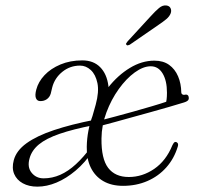

<svg xmlns="http://www.w3.org/2000/svg" viewBox="-20 -686 748 717"><path d="M304 -138Q305 -198.5 326.5 -256Q348 -313.5 384 -359.2Q420 -405 464.8 -432.2Q509.5 -459.5 556.5 -459.5Q589.5 -459.5 611.5 -443.8Q633.5 -428 645 -401Q656.5 -374 657 -340.5Q657 -336.5 660.5 -333.8Q664 -331 669.5 -332Q676.5 -334 680.8 -330.8Q685 -327.5 685 -319Q685 -313.5 680.5 -309.8Q676 -306 667.5 -303.5Q643 -296 610.5 -286.5Q578 -277 541.8 -267Q505.5 -257 471.2 -247.5Q437 -238 408.8 -230.2Q380.5 -222.5 364 -218.2Q347.5 -214 347.5 -214L342.5 -233Q342.5 -233 361.5 -238Q380.5 -243 411 -251Q441.5 -259 477 -269Q512.5 -279 546.5 -289Q580.5 -299 605.5 -307.5L597.5 -293.5Q601 -304.5 602.2 -315Q603.5 -325.5 603.5 -340Q603.5 -385 587.2 -411.8Q571 -438.5 543 -438.5Q515 -438.5 483.2 -415.5Q451.5 -392.5 423.5 -353.5Q395.5 -314.5 377.5 -266.5Q359.5 -218.5 359 -169Q358 -93 384 -59Q410 -25 461 -25Q511.5 -25 555.8 -55.2Q600 -85.5 623.5 -143Q627 -150 629.5 -153Q632 -156 635.5 -156Q640 -156 643.2 -151.8Q646.5 -147.5 644 -139Q630.5 -94 601.2 -61Q572 -28 530.5 -10Q489 8 439.5 8Q396 8 365.5 -9.8Q335 -27.5 319 -60.2Q303 -93 304 -138ZM115.5 -351.5Q123 -380.5 146.2 -405.2Q169.5 -430 205.8 -445.2Q242 -460.5 287.5 -460.5Q329 -460.5 354 -435.2Q379 -410 384.8 -365.5Q390.5 -321 373 -261.5L325 -251.5L337.5 -295.5Q350.5 -343.5 343.8 -375.8Q337 -408 319 -424.5Q301 -441 279 -441Q241.5 -441 212.8 -417.8Q184 -394.5 175 -359.5L169.5 -336.5Q165.5 -323 154.8 -315.5Q144 -308 129.5 -308.5Q118 -309 114 -320Q110 -331 115.5 -351.5ZM31.5 -88Q41 -123.5 79 -151Q117 -178.5 181.2 -200Q245.5 -221.5 332 -238.5L329.5 -218.5Q252.5 -203.5 202.5 -186.2Q152.5 -169 125.5 -146.8Q98.5 -124.5 90.5 -95Q81 -62 98 -41Q115 -20 143 -20Q175 -20 205 -33.2Q235 -46.5 263.5 -72.8Q292 -99 321 -138L326.5 -121.5Q297.5 -78.5 262.5 -49Q227.5 -19.5 191 -4.2Q154.5 11 119.5 11Q88 11 65.2 -1.5Q42.5 -14 33 -36.2Q23.5 -58.5 31.5 -88ZM542 -624.5Q560 -644.5 573.8 -656Q587.5 -667.5 601.5 -665.5Q613 -664 617 -655.2Q621 -646.5 617.5 -636.5Q613 -624.5 601 -614.5Q589 -604.5 572.5 -593.5L464.5 -519Q461.5 -517.5 457.8 -516.8Q454 -516 452.5 -518.5Q449.5 -521 451.5 -524.5Q453.5 -528 456.5 -531.5Z"/></svg>

Font: Fraunces ExtraLight
Style: Italic
Weight: 250
Italic angle: -16°
Version: Version 1.000;[b76b70a41]